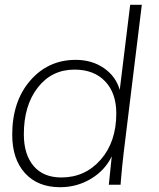

<svg xmlns="http://www.w3.org/2000/svg" viewBox="-20 -760 653 790"><path d="M286.6 -473.6Q192.9 -473.6 135.5 -399.9Q78.1 -326.2 78.1 -207.5Q78.1 -124.5 118.2 -77.1Q158.2 -29.8 232.4 -29.8Q330.1 -29.8 394.3 -103Q458.5 -176.3 458.5 -293.5Q458.5 -377 412.6 -425.3Q366.7 -473.6 286.6 -473.6ZM30.3 -205.6Q30.3 -342.8 104.2 -428.2Q178.2 -513.7 291.5 -513.7Q357.9 -513.7 407.2 -480Q456.5 -446.3 472.7 -390.1L515.6 -740.2H563.5L488.8 -130.9Q485.8 -107.9 482.7 -75.2Q479.5 -42.5 477.8 -21.7Q476.1 -1 476.1 0H427.7L439.9 -116.7Q411.6 -58.6 354 -24.2Q296.4 10.3 227.5 10.3Q135.3 10.3 82.8 -47.6Q30.3 -105.5 30.3 -205.6Z"/></svg>

Font: Muli
Style: ExtraLightItalic
Weight: 200
Italic angle: -7°
Designer: Vernon Adams
Foundry: newtypography
Version: Version 2.0; ttfautohint (v1.00rc1.2-2d82) -l 8 -r 50 -G 200